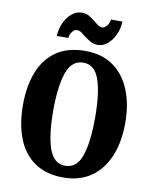

<svg xmlns="http://www.w3.org/2000/svg" viewBox="-100 -1012 884 1098"><g transform="rotate(10 342.0 -463.5)"><path d="M343 10Q243 10 176.5 -36Q110 -82 77.5 -165Q45 -248 45 -359Q45 -470 77.5 -552Q110 -634 176.5 -679.5Q243 -725 344 -725Q439 -725 504.5 -679.5Q570 -634 604.5 -551.5Q639 -469 639 -358Q639 -247 604.5 -164.5Q570 -82 504 -36Q438 10 343 10ZM343 -58Q410 -58 437 -137Q464 -216 464 -358Q464 -500 437 -578.5Q410 -657 344 -657Q277 -657 249 -578.5Q221 -500 221 -358Q221 -216 248.5 -137Q276 -58 343 -58ZM406 -771Q384 -771 365.5 -780.5Q347 -790 331.5 -802.5Q316 -815 302.5 -824.5Q289 -834 275 -834Q260 -834 248 -817.5Q236 -801 234 -781H167Q169 -824 186 -859.5Q203 -895 229 -916Q255 -937 285 -937Q315 -937 337.5 -921Q360 -905 379 -889.5Q398 -874 415 -874Q428 -874 441 -890.5Q454 -907 456 -927H522Q521 -884 504 -848.5Q487 -813 461.5 -792Q436 -771 406 -771Z"/></g></svg>

Font: Noto Serif Tamil ExtraCondensed Black
Style: Regular
Weight: 900
Width: 2
Designer: Indian Type Foundry, Tom Grace, and the Monotype Design Team
Foundry: Monotype Imaging Inc.
Version: Version 2.004; ttfautohint (v1.8.4.7-5d5b)